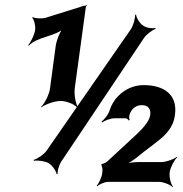

<svg xmlns="http://www.w3.org/2000/svg" viewBox="-20 -735 741 776"><path d="M233 -90 561 -580C571 -596 597 -615 609 -618L608 -622C596 -619 571 -622 558 -632C545 -640 531 -663 530 -676L526 -675C527 -662 519 -632 509 -617L169 -127C158 -111 130 -92 116 -89L117 -85C131 -88 161 -84 176 -76C191 -67 207 -44 209 -31L213 -32C211 -45 221 -75 233 -90ZM282 -377 327 -707C327 -709 330 -711 331 -712L329 -715C328 -714 325 -711 323 -711C322 -711 321 -712 321 -712L316 -711L314 -710L164 -663C149 -659 121 -660 113 -666L110 -663C118 -657 124 -630 122 -616V-614C119 -594 105 -565 94 -553L96 -550C129 -587 205 -587 240 -622L237 -625C224 -611 208 -572 205 -548L182 -377C179 -353 160 -316 146 -303L147 -301C162 -313 201 -327 225 -327C249 -327 282 -313 291 -301L294 -303C286 -316 279 -353 282 -377ZM561 -391C541 -391 523 -387 506 -380C471 -365 438 -335 423 -289C418 -271 400 -251 390 -243L393 -240C403 -248 428 -257 443 -257H487C492 -257 499 -252 500 -248L504 -250C502 -254 501 -267 504 -273C512 -296 530 -310 553 -310C578 -310 591 -296 587 -269C586 -262 582 -251 573 -238C564 -224 550 -209 533 -193L413 -82C408 -78 395 -71 392 -73L389 -69C392 -67 395 -51 394 -45L393 -34C391 -18 379 7 371 15L373 18C381 10 403 0 417 0H621C640 0 668 11 677 21L679 19C670 9 663 -21 666 -40C669 -59 685 -89 696 -99L694 -101C683 -91 651 -80 632 -80H539C521 -80 497 -77 483 -71V-68C497 -73 520 -88 536 -101L562 -122C581 -136 598 -149 613 -161C647 -187 680 -217 687 -270C699 -354 641 -391 561 -391Z"/></svg>

Font: Asimov
Style: EdgeNarIt
Weight: 500
Designer: Google
Version: Version 2.000980: 2014